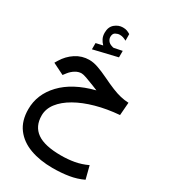

<svg xmlns="http://www.w3.org/2000/svg" viewBox="-252 -864 1161 1314"><g transform="rotate(30 329.0 -207.0)"><path d="M264.6 -569.3Q249 -585 239.3 -604.5Q229.5 -624 229.5 -650.4Q229.5 -696.3 258.1 -720Q286.6 -743.7 320.3 -743.7Q340.8 -743.7 353.5 -738.8Q366.2 -733.9 379.9 -725.6L380.4 -673.8Q365.7 -681.6 353.8 -685.5Q341.8 -689.5 327.1 -689.5Q311.5 -689.5 294.4 -680.4Q277.3 -671.4 277.3 -644Q277.8 -628.4 288.3 -614.3Q298.8 -600.1 322.8 -593.3Q325.2 -592.8 327.6 -591.8Q330.1 -590.8 333 -590.8Q335.4 -590.8 337.4 -591.3L398.9 -604V-552.7L210.9 -507.8V-557.1ZM377.9 -279.8Q369.6 -283.2 362.5 -286.1Q355.5 -289.1 339.8 -295.4Q299.3 -311.5 272.7 -320.8Q246.1 -330.1 232.9 -330.1Q208 -330.1 183.8 -315.2Q159.7 -300.3 142.6 -278.3L124.5 -254.9L34.2 -299.8L46.9 -321.3Q78.1 -373.5 126.7 -405Q175.3 -436.5 233.4 -436.5Q266.1 -436.5 304.2 -423.1Q342.3 -409.7 385.7 -388.7Q439 -362.8 477.1 -347.4Q515.1 -332 546.4 -324.7Q577.6 -317.4 610.4 -315.9L602.5 -214.4Q503.9 -206.5 419.7 -183.1Q335.4 -159.7 272.5 -123.8Q209.5 -87.9 174.3 -42.2Q139.2 3.4 139.2 56.2Q139.2 141.6 200 184.6Q260.7 227.5 389.6 227.5Q444.8 227.5 494.9 218.5Q544.9 209.5 593.8 186.5L619.6 287.1Q568.4 311.5 510 321Q451.7 330.6 382.8 330.6Q282.7 330.6 205.1 302.2Q127.4 273.9 83 214.8Q38.6 155.8 38.6 64Q38.6 -53.2 125.7 -145.3Q212.9 -237.3 377.9 -279.8Z"/></g></svg>

Font: Vazir Medium WOL
Style: Medium-WOL
Weight: 500
Designer: Saber Rastikerdar
Foundry: Saber Rastikerdar
Version: Version 27.0.1